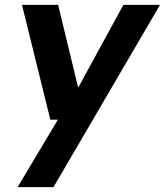

<svg xmlns="http://www.w3.org/2000/svg" viewBox="-20 -546 675 786"><path d="M52 220 217 -56H186L70 -526H218L300 -187L485 -526H635L199 220Z"/></svg>

Font: DM Sans 9pt ExtraBold
Style: Italic
Weight: 800
Italic angle: -10°
Version: Version 4.004;gftools[0.9.30]